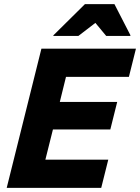

<svg xmlns="http://www.w3.org/2000/svg" viewBox="-20 -911 679 931"><path d="M470.8 0H12.5L180.8 -675H639.2L605 -538.3H300L270 -416.7H548.3L515 -283.3H236.7L200 -136.7H505ZM238.3 -736.7 239.2 -740 391.7 -890.8H535L612.5 -740L611.7 -736.7H495L442.5 -800L360 -736.7Z"/></svg>

Font: Funnel Sans ExtraBold
Style: Italic
Weight: 800
Italic angle: -14.036°
Version: Version 1.000; Beta; Release 5; Build 24; ttfautohint (v1.8.